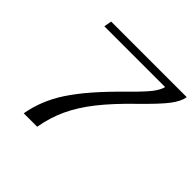

<svg xmlns="http://www.w3.org/2000/svg" viewBox="-170 -880 1061 1061"><g transform="rotate(45 360.0 -350.0)"><path d="M464 -487Q533 -555 561 -590.5Q589 -626 596 -655H121L129 -700H720Q714 -662 678.5 -615.5Q643 -569 554 -482Q456 -387 395.5 -310.5Q335 -234 300.5 -160Q266 -86 251 0H146Q166 -117 237.5 -226Q309 -335 464 -487Z"/></g></svg>

Font: Fahkwang
Style: Italic
Weight: 400
Italic angle: -10°
Version: Version 1.000; ttfautohint (v1.6)